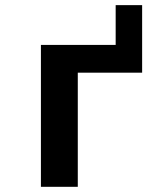

<svg xmlns="http://www.w3.org/2000/svg" viewBox="-20 -720 642 740"><path d="M137.7 0H279.8V-439.9H527.8V-700.2H425.8V-546.9H137.7Z"/></svg>

Font: Hack
Style: Bold
Weight: 700
Monospace: yes
Designer: Christopher Simpkins
Foundry: Christopher Simpkins
Version: Version 2.010